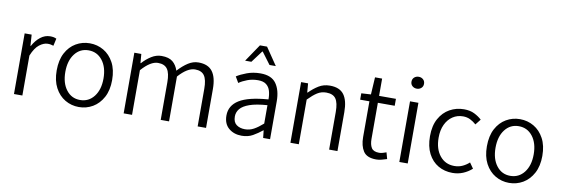

<svg xmlns="http://www.w3.org/2000/svg" viewBox="-53 -1102 4410 1507"><g transform="rotate(10 2151.5 -349.0)"><path d="M85.9 0V-483.4H141.6L147.5 -395H150.9Q175.3 -440.4 210.7 -468Q246.1 -495.6 287.6 -495.6Q302.7 -495.6 314.5 -493.4Q326.2 -491.2 337.9 -485.4L324.7 -426.8Q312.5 -430.7 303 -432.6Q293.5 -434.6 278.8 -434.6Q247.6 -434.6 213.1 -408.4Q178.7 -382.3 152.8 -318.4V0Z M604 12.2Q544.4 12.2 494.1 -17.3Q443.8 -46.9 413.8 -103.5Q383.8 -160.2 383.8 -241.2Q383.8 -323.7 413.8 -380.4Q443.8 -437 494.1 -466.3Q544.4 -495.6 604 -495.6Q664.1 -495.6 714.4 -466.3Q764.6 -437 795.2 -380.4Q825.7 -323.7 825.7 -241.2Q825.7 -160.2 795.2 -103.5Q764.6 -46.9 714.4 -17.3Q664.1 12.2 604 12.2ZM604 -43.9Q672.4 -43.9 714.6 -98.1Q756.8 -152.3 756.8 -241.2Q756.8 -331.1 714.6 -385.3Q672.4 -439.5 604 -439.5Q536.1 -439.5 494.4 -385.3Q452.6 -331.1 452.6 -241.2Q452.6 -152.3 494.4 -98.1Q536.1 -43.9 604 -43.9Z M960 0V-483.4H1015.6L1021.5 -411.6H1024.9Q1056.6 -447.3 1095.2 -471.4Q1133.8 -495.6 1175.8 -495.6Q1233.9 -495.6 1264.4 -470.7Q1294.9 -445.8 1309.1 -401.9Q1348.6 -444.8 1387.9 -470.2Q1427.2 -495.6 1470.2 -495.6Q1546.4 -495.6 1581.5 -449.2Q1616.7 -402.8 1616.7 -309.6V0H1549.8V-300.3Q1549.8 -372.1 1527.3 -404.5Q1504.9 -437 1453.1 -437Q1392.6 -437 1321.8 -357.4V0H1255.4V-300.3Q1255.4 -372.1 1232.7 -404.5Q1210 -437 1157.7 -437Q1098.6 -437 1026.9 -356V0Z M1901.9 12.2Q1839.8 12.2 1798.6 -22.7Q1757.3 -57.6 1757.3 -124Q1757.3 -203.6 1829.8 -248.5Q1902.3 -293.5 2060.5 -305.2Q2061 -341.8 2052.2 -372.3Q2043.5 -402.8 2020.3 -421.1Q1997.1 -439.5 1954.6 -439.5Q1909.2 -439.5 1870.1 -424.8Q1831.1 -410.2 1804.2 -391.1L1776.4 -438.5Q1806.6 -458.5 1856.2 -477.1Q1905.8 -495.6 1964.4 -495.6Q2051.8 -495.6 2089.4 -442.9Q2127 -390.1 2127 -301.8V0H2071.8L2065.4 -59.6H2063.5Q2027.8 -30.8 1990 -9.3Q1952.1 12.2 1901.9 12.2ZM1918.5 -42.5Q1956.1 -42.5 1989 -60.5Q2022 -78.6 2060.5 -112.8V-259.3Q1971.7 -252.9 1919.9 -234.6Q1868.2 -216.3 1845.9 -189.2Q1823.7 -162.1 1823.7 -127.9Q1823.7 -82.5 1850.8 -62.5Q1877.9 -42.5 1918.5 -42.5ZM1827.1 -572.8 1920.9 -711.4H1977.5L2071.8 -572.8H2021.5L1951.2 -667H1947.3L1877 -572.8Z M2289.1 0V-483.4H2344.7L2350.6 -411.6H2354Q2389.2 -447.3 2428.2 -471.4Q2467.3 -495.6 2517.6 -495.6Q2595.2 -495.6 2629.6 -449.2Q2664.1 -402.8 2664.1 -309.6V0H2597.7V-300.3Q2597.7 -372.1 2575.4 -404.5Q2553.2 -437 2498.5 -437Q2459 -437 2427.2 -416.7Q2395.5 -396.5 2356 -356V0Z M2974.1 12.2Q2899.4 12.2 2871.3 -31Q2843.3 -74.2 2843.3 -143.1V-428.2H2769.5V-479L2845.7 -483.4L2854 -621.1H2910.6V-483.4H3044.9V-428.2H2910.6V-140.6Q2910.6 -95.2 2926.8 -69.3Q2942.9 -43.5 2987.8 -43.5Q3001 -43.5 3016.8 -47.9Q3032.7 -52.2 3044.9 -57.1L3059.1 -5.9Q3038.6 1 3016.4 6.6Q2994.1 12.2 2974.1 12.2Z M3157.2 0V-483.4H3224.1V0ZM3191.9 -590.3Q3170.9 -590.3 3156.2 -603.3Q3141.6 -616.2 3141.6 -637.2Q3141.6 -659.2 3156.2 -672.1Q3170.9 -685.1 3191.9 -685.1Q3212.4 -685.1 3227.1 -672.1Q3241.7 -659.2 3241.7 -637.2Q3241.7 -616.2 3227.1 -603.3Q3212.4 -590.3 3191.9 -590.3Z M3582 12.2Q3518.6 12.2 3468 -17.1Q3417.5 -46.4 3388.2 -103Q3358.9 -159.7 3358.9 -241.7Q3358.9 -325.2 3390.1 -381.6Q3421.4 -438 3473.1 -466.8Q3524.9 -495.6 3585.9 -495.6Q3634.8 -495.6 3669.4 -478.3Q3704.1 -460.9 3728.5 -438L3693.8 -394Q3671.4 -414.1 3645.8 -426.8Q3620.1 -439.5 3588.4 -439.5Q3542.5 -439.5 3506.1 -415.3Q3469.7 -391.1 3448.7 -346.9Q3427.7 -302.7 3427.7 -241.7Q3427.7 -151.9 3471.4 -97.9Q3515.1 -43.9 3586.9 -43.9Q3623 -43.9 3652.6 -57.9Q3682.1 -71.8 3704.6 -92.8L3735.8 -48.3Q3704.1 -20 3665.3 -3.9Q3626.5 12.2 3582 12.2Z M4032.7 12.2Q3973.1 12.2 3922.9 -17.3Q3872.6 -46.9 3842.5 -103.5Q3812.5 -160.2 3812.5 -241.2Q3812.5 -323.7 3842.5 -380.4Q3872.6 -437 3922.9 -466.3Q3973.1 -495.6 4032.7 -495.6Q4092.8 -495.6 4143.1 -466.3Q4193.4 -437 4223.9 -380.4Q4254.4 -323.7 4254.4 -241.2Q4254.4 -160.2 4223.9 -103.5Q4193.4 -46.9 4143.1 -17.3Q4092.8 12.2 4032.7 12.2ZM4032.7 -43.9Q4101.1 -43.9 4143.3 -98.1Q4185.5 -152.3 4185.5 -241.2Q4185.5 -331.1 4143.3 -385.3Q4101.1 -439.5 4032.7 -439.5Q3964.8 -439.5 3923.1 -385.3Q3881.3 -331.1 3881.3 -241.2Q3881.3 -152.3 3923.1 -98.1Q3964.8 -43.9 4032.7 -43.9Z"/></g></svg>

Font: Varta Light Light
Style: Regular
Weight: 300
Version: Version 1.004